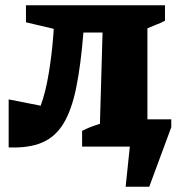

<svg xmlns="http://www.w3.org/2000/svg" viewBox="-20 -559 689 732"><path d="M459 153 475 0H293V-60Q311 -69 323.5 -74Q336 -79 361 -87L371 -435H298Q288 -310 270.5 -224.5Q253 -139 222 -88Q191 -37 140.5 -15.5Q90 6 13 3V-180L135 -156Q154 -207 166 -280.5Q178 -354 183 -422L185 -449L79 -474V-539H609V-480Q598 -474 593 -472Q588 -470 578 -466Q568 -462 542 -451V-104H633V-74L549 153Z"/></svg>

Font: Piazzolla SC ExtraBold
Style: Regular
Weight: 800
Designer: Juan Pablo del Peral
Foundry: Huerta Tipografica
Version: Version 1.330